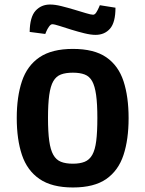

<svg xmlns="http://www.w3.org/2000/svg" viewBox="-20 -815 642 848"><path d="M302 13Q209 13 154.5 -24.5Q100 -62 77 -130.5Q54 -199 54 -294Q54 -388 77 -456.5Q100 -525 154.5 -562Q209 -599 302 -599Q396 -599 449.5 -562Q503 -525 525.5 -456.5Q548 -388 548 -293Q548 -199 525.5 -130.5Q503 -62 449.5 -24.5Q396 13 302 13ZM302 -92Q333 -92 354 -100.5Q375 -109 387.5 -131Q400 -153 405 -192.5Q410 -232 410 -294Q410 -356 404.5 -395.5Q399 -435 387 -456.5Q375 -478 354 -486Q333 -494 302 -494Q270 -494 249 -486Q228 -478 215.5 -456.5Q203 -435 197.5 -395.5Q192 -356 192 -294Q192 -232 197.5 -192.5Q203 -153 215.5 -131Q228 -109 249 -100.5Q270 -92 302 -92ZM402 -661Q381 -661 352.5 -668Q324 -675 295 -684Q266 -693 243 -700.5Q220 -708 211 -708Q204 -708 196.5 -697.5Q189 -687 184.5 -676Q180 -665 180 -665L111 -674Q112 -740 137 -767.5Q162 -795 201 -795Q223 -795 251 -788Q279 -781 307.5 -772.5Q336 -764 359 -757Q382 -750 391 -750Q399 -750 405.5 -760.5Q412 -771 416.5 -781.5Q421 -792 421 -792L490 -781Q490 -716 466 -688.5Q442 -661 402 -661Z"/></svg>

Font: Ruda ExtraBold
Style: Regular
Weight: 800
Designer: Mariela Monsalve and Angelina Sanchez
Foundry: Mariela Monsalve and Angelina Sanchez
Version: Version 2.000